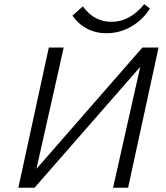

<svg xmlns="http://www.w3.org/2000/svg" viewBox="-20 -881 778 901"><path d="M98 0 105.5 -36.4 648.2 -658H692.2L684.1 -620L142 0ZM66.1 0 209.1 -658H279L131.1 0ZM510.6 0 658.5 -658H724.1L581.1 0ZM480.4 -725Q429.2 -725 388.6 -746.3Q348 -767.6 319.9 -807.4L368.7 -851Q398.1 -811.5 431.8 -795.1Q465.5 -778.6 502.4 -778.6Q547.2 -778.6 585.4 -799.6Q623.6 -820.6 656.7 -861.3L683.7 -840.9Q660.3 -803.9 627.8 -778Q595.3 -752 557.6 -738.5Q520 -725 480.4 -725Z"/></svg>

Font: Ysabeau
Style: Bold Italic
Weight: 700
Italic angle: -12°
Designer: Christian Thalmann (Catharsis Fonts)
Version: Version 2.002